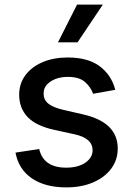

<svg xmlns="http://www.w3.org/2000/svg" viewBox="-20 -802 576 833"><path d="M480.1 -412.3 383.9 -395.2Q374.6 -422.6 349.6 -445.5Q324.6 -468.4 274.9 -468.4Q229.8 -468.4 199.4 -448.3Q169 -428.3 169.4 -396.7Q169 -369 189.5 -352.5Q209.9 -335.9 255 -325.3L341.6 -305.4Q490.8 -271 490.8 -157.7Q490.8 -108.3 462.5 -70.3Q434.3 -32.3 384.1 -10.7Q333.8 11 267.8 11Q175.8 11 118.3 -28.2Q60.7 -67.5 47.2 -139.9L149.9 -155.5Q169 -74.6 267 -74.6Q319.2 -74.6 350.5 -96.4Q381.7 -118.3 381.7 -149.9Q381.7 -202.1 304.7 -219.1L212.4 -239.3Q135.7 -256.4 99.4 -294.7Q63.2 -333.1 63.2 -391Q63.2 -439.3 90.2 -475.7Q117.2 -512.1 164.8 -532.3Q212.4 -552.6 273.8 -552.6Q362.2 -552.6 413 -514.2Q463.8 -475.9 480.1 -412.3ZM231.5 -618.3 314.3 -782H426.1L316.4 -618.3Z"/></svg>

Font: Inter UI Medium
Style: Regular
Weight: 500
Designer: Rasmus Andersson
Foundry: rsms
Version: 3.2;8d6f07862